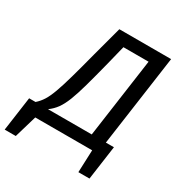

<svg xmlns="http://www.w3.org/2000/svg" viewBox="-259 -828 1056 1117"><g transform="rotate(30 269.0 -269.5)"><path d="M218.8 -689.1H566.6L469.6 0H-1L8.1 -78.7Q31.1 -98.7 48.1 -125.7Q65.1 -152.6 81.5 -197.5Q98 -242.5 117.9 -313.3Q137.9 -384.1 165.8 -491.8ZM385.8 -78.7 460.6 -610.4H291.6L259.8 -482.1Q233.9 -380.3 214.9 -312Q195.9 -243.6 178.4 -199.2Q160.8 -154.7 140.8 -127.2Q120.8 -99.7 91.9 -78.7ZM407 -78.7H534.8L502.7 150.2H428.1L434.1 0H396ZM-66.9 150.2 -34.8 -78.7H78.8L89.9 0H51.8L7.6 150.2Z"/></g></svg>

Font: Fira Sans Variable
Style: Italic
Weight: 397
Italic angle: -8°
Designer: Carrois Corporate & Edenspiekermann AG
Foundry: Carrois Corporate GbR & Edenspiekermann AG
Version: Version 4.202